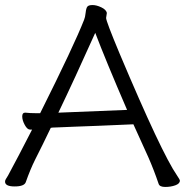

<svg xmlns="http://www.w3.org/2000/svg" viewBox="-21 -731 732 760"><path d="M482 -296Q397 -493 356 -601Q273 -416 210 -285ZM402 -680 399 -660Q399 -647 452 -520Q619 -124 680 -36Q691 -20 691 -16Q691 -4 673 2.5Q655 9 633 9Q611 9 607 -3Q588 -59 566 -109L507 -239L484 -238Q424 -235 367 -233Q310 -231 273.5 -229.5Q237 -228 213 -227Q189 -226 187 -226L180 -225Q164 -191 148 -159L118 -99Q99 -61 81 -10Q75 7 37 7Q-1 7 -1 -12Q-1 -18 3 -23.5Q7 -29 11 -36.5Q15 -44 24.5 -62Q34 -80 53.5 -116.5Q73 -153 106 -218H98Q87 -218 77 -236.5Q67 -255 67 -270Q67 -285 78 -285H80Q98 -283 119 -283H138Q273 -553 312 -653Q316 -662 318 -680.5Q320 -699 325 -705Q330 -711 345.5 -711Q361 -711 380 -702Q399 -693 402 -680Z"/></svg>

Font: LXGW WenKai Lite
Style: Regular
Weight: 400
Designer: LXGW / Fontworks Inc.
Foundry: LXGW / Fontworks Inc.
Version: Version 1.511; March 25, 2025